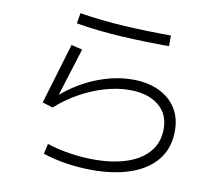

<svg xmlns="http://www.w3.org/2000/svg" viewBox="-85 -859 1170 1010"><g transform="rotate(10 500.0 -354.0)"><path d="M754 -665Q628 -665 501.5 -672Q375 -679 256 -699L265 -755Q382 -736 506 -729Q630 -722 754 -722ZM469 47Q330 47 204 7L216 -48Q274 -29 339 -19Q404 -9 468 -9Q569 -9 644 -34.5Q719 -60 760.5 -109.5Q802 -159 802 -232Q802 -311 745.5 -356.5Q689 -402 591 -402Q529 -402 462 -383Q395 -364 329.5 -328Q264 -292 207 -241L151 -258L248 -582L307 -568L227 -312Q312 -384 409 -421.5Q506 -459 597 -459Q678 -459 737.5 -431Q797 -403 829.5 -352Q862 -301 862 -232Q862 -140 813 -78Q764 -16 675.5 15.5Q587 47 469 47Z"/></g></svg>

Font: Murecho Light
Style: Regular
Weight: 300
Designer: Neil Summerour
Foundry: Positype
Version: Version 1.010; ttfautohint (v1.8.3)